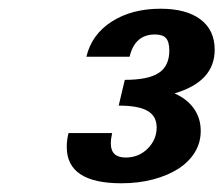

<svg xmlns="http://www.w3.org/2000/svg" viewBox="-20 -762 512 440"><path d="M237 -457Q234 -444 234 -433Q234 -401 268 -401Q298 -401 318.5 -421.5Q339 -442 339 -470Q339 -496 318 -508Q297 -520 252 -520L266 -579Q320 -579 344 -595Q368 -611 368 -646Q368 -666 360.5 -674.5Q353 -683 335 -683Q289 -683 277 -632H178Q190 -683 236 -712.5Q282 -742 348 -742Q407 -742 439.5 -717.5Q472 -693 472 -648Q472 -575 380 -548Q409 -535 424.5 -513Q440 -491 440 -462Q440 -435 426.5 -413Q413 -391 389 -375.5Q365 -360 331.5 -351Q298 -342 258 -342Q133 -342 133 -425Q133 -434 134 -441.5Q135 -449 137 -457Z"/></svg>

Font: Perun
Style: Bold Italic
Weight: 700
Italic angle: -12°
Foundry: Copyright (c) Stefan Peev, Context Ltd, 2016
Version: Version 1.027